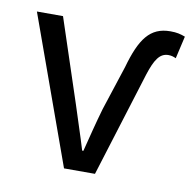

<svg xmlns="http://www.w3.org/2000/svg" viewBox="-63 -561 624 623"><g transform="rotate(10 249.5 -249.0)"><path d="M187 0H289L397 -347C413 -396 428 -421 457 -421C468 -421 475 -418 482 -415L499 -489C483 -495 471 -498 450 -498C383 -498 352 -454 325 -358L277 -211C263 -163 251 -114 239 -67H235C221 -114 204 -163 189 -211L98 -486H12Z"/></g></svg>

Font: DAIFUKU Sans
Style: Regular
Weight: 400
Designer: Original font ‘Source Han Sans JP’ : Paul D. Hunt
Foundry: Daifuku
Version: Version 1.000